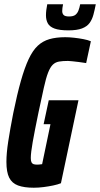

<svg xmlns="http://www.w3.org/2000/svg" viewBox="-20 -870 468 898"><path d="M138 8Q93 8 64.5 -2.5Q36 -13 23 -39Q10 -65 10 -113Q10 -153 18.5 -208.5Q27 -264 42 -341Q60 -429 77.5 -491Q95 -553 114 -593.5Q133 -634 156.5 -656Q180 -678 211.5 -687Q243 -696 285 -696Q304 -696 326.5 -693.5Q349 -691 370 -687Q391 -683 405 -677L383 -575Q366 -578 348.5 -580Q331 -582 318 -583.5Q305 -585 298 -585Q273 -585 256 -582Q239 -579 227 -567.5Q215 -556 205 -530.5Q195 -505 185 -459.5Q175 -414 160 -344Q142 -257 133 -206Q124 -155 124 -131Q124 -117 127.5 -110.5Q131 -104 137.5 -102Q144 -100 155 -100Q159 -100 163 -100.5Q167 -101 171 -101.5Q175 -102 177 -102L216 -289H184L208 -401H347L265 -13Q250 -7 228.5 -2.5Q207 2 183.5 5Q160 8 138 8ZM300 -728Q258 -728 235 -736.5Q212 -745 203.5 -761Q195 -777 195 -798Q195 -810 196.5 -822.5Q198 -835 201 -850H275Q273 -841 272 -833Q271 -825 271 -818Q271 -807 277.5 -800Q284 -793 303 -793Q323 -793 332.5 -800.5Q342 -808 347 -821Q352 -834 355 -850H428Q423 -824 417 -801.5Q411 -779 399 -762.5Q387 -746 363.5 -737Q340 -728 300 -728Z"/></svg>

Font: Saira UltraCondensed ExtraBold
Style: Italic
Weight: 800
Width: 1
Italic angle: -12°
Designer: Hector Gatti with collaboration of the Omnibus-Type team
Foundry: Omnibus-Type
Version: Version 1.101